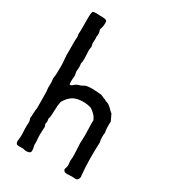

<svg xmlns="http://www.w3.org/2000/svg" viewBox="-187 -857 836 945"><g transform="rotate(30 231.5 -384.5)"><path d="M327 -301C327 -290 326 -279 327 -266C327 -245 329 -222 328 -200C328 -188 326 -177 327 -165C328 -142 330 -118 330 -96C330 -88 328 -79 328 -72C328 -62 331 -53 330 -44C329 -31 321 -24 327 -16C334 -3 356 -9 374 -9C385 -9 393 -7 402 -9C410 -14 416 -26 412 -38C406 -98 406 -163 409 -222C405 -236 404 -260 407 -276C403 -294 403 -319 404 -339C399 -352 392 -363 387 -375C374 -384 364 -399 352 -406C344 -412 333 -412 325 -419C313 -421 307 -427 297 -430C267 -432 233 -437 207 -429C201 -426 195 -422 188 -419C181 -416 172 -415 166 -411C156 -406 149 -393 138 -395C133 -413 138 -431 138 -447L134 -468C134 -476 136 -484 136 -492C136 -499 135 -506 134 -514C143 -544 130 -580 138 -610C136 -616 135 -623 134 -630C134 -642 137 -661 134 -668C134 -670 136 -671 136 -671V-687C135 -694 133 -699 131 -706C137 -718 140 -739 138 -755C131 -765 114 -764 98 -764C83 -765 66 -767 56 -761C50 -742 53 -719 52 -697C52 -674 53 -653 51 -633C55 -620 53 -607 52 -594V-574C53 -553 52 -534 52 -514C53 -497 56 -474 56 -455C56 -429 56 -402 52 -380C56 -362 54 -344 54 -329C54 -324 55 -319 56 -313C57 -279 57 -248 57 -214C53 -198 55 -174 52 -156C54 -149 57 -142 57 -134C57 -128 56 -122 56 -115C55 -92 59 -69 57 -50C56 -35 51 -21 60 -11C68 -6 84 -8 97 -8C109 -3 129 -3 138 -11C145 -22 138 -40 136 -52C138 -68 134 -86 134 -104C135 -117 134 -136 136 -151C136 -159 131 -162 131 -170C134 -177 134 -191 131 -198C139 -214 135 -245 138 -263V-274C139 -284 142 -291 142 -299C153 -318 167 -335 186 -345C211 -358 257 -359 286 -348C303 -336 319 -323 327 -301Z"/></g></svg>

Font: FuturaRener
Style: Regular
Weight: 400
Designer: BSozoo
Foundry: BSozoo
Version: Version 1.0